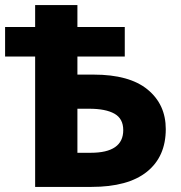

<svg xmlns="http://www.w3.org/2000/svg" viewBox="-21 -734 712 754"><path d="M117 -512H-1V-628H117V-714H283V-628H469V-512H283V-441H347Q487 -441 558.5 -382.5Q630 -324 630 -227Q630 -119 556 -59.5Q482 0 338 0H117ZM335 -134Q463 -134 463 -223Q463 -268 428.5 -287.5Q394 -307 329 -307H283V-134Z"/></svg>

Font: Noto Sans UI ExtraBold
Style: Regular
Weight: 800
Designer: Monotype Design Team
Foundry: Monotype Imaging Inc.
Version: Version 1.001